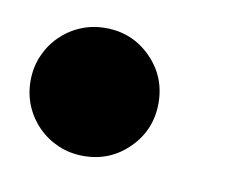

<svg xmlns="http://www.w3.org/2000/svg" viewBox="-37 -208 323 269"><g transform="rotate(10 124.5 -74.0)"><path d="M4 -74Q4 -93 11 -109.5Q18 -126 30.5 -138.5Q43 -151 59.5 -158Q76 -165 95 -165Q133 -165 159.5 -138.5Q186 -112 186 -74Q186 -36 159.5 -9.5Q133 17 95 17Q76 17 59.5 10Q43 3 30.5 -9.5Q18 -22 11 -38.5Q4 -55 4 -74Z"/></g></svg>

Font: Szlgxwxxxixliatcpuztgldltzi
Style: Regular
Weight: 700
Italic angle: -8°
Designer: Carrois Corporate & Edenspiekermann
Foundry: Carrois Corporate GbR & Edenspiekermann AG
Version: Version 2.001